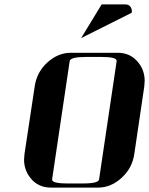

<svg xmlns="http://www.w3.org/2000/svg" viewBox="-20 -856 681 876"><path d="M89.8 -127.9Q89.8 -136.2 91.8 -153.8L138.2 -460.9Q147 -525.4 194.8 -569.8Q244.1 -615.2 303.2 -615.2H517.1Q576.7 -615.2 611.8 -569.8Q640.1 -534.2 640.1 -486.8Q640.1 -478.5 638.2 -460.9L592.8 -153.8Q584 -90.3 535.2 -44.9Q486.3 0 426.8 0H212.9Q152.8 0 118.2 -44.9Q89.8 -80.6 89.8 -127.9ZM217.8 -38.1Q214.8 -19 287.1 -19H358.9Q430.7 -19 432.1 -38.1L512.2 -577.1Q515.1 -596.2 443.8 -596.2H372.1Q300.8 -596.2 297.9 -577.1ZM350.1 -682.1 443.8 -835.9H551.8Q567.4 -835.9 575.2 -825.2Q583.5 -813.5 581.1 -797.9Z"/></svg>

Font: Hjet
Style: Italic
Weight: 400
Designer: T. Christopher White
Version: Version 1.2